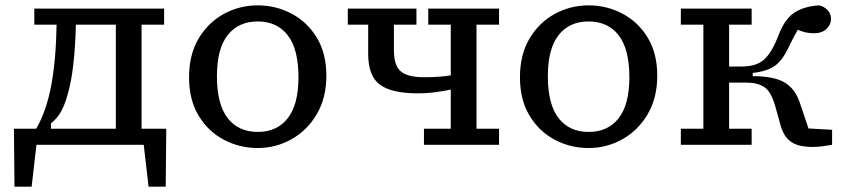

<svg xmlns="http://www.w3.org/2000/svg" viewBox="-20 -540 3147 716"><path d="M170 -80V-60H412V-448H263Q261 -367 253.5 -300.5Q246 -234 232 -187Q222 -150 208 -124.5Q194 -99 170 -80ZM108 -448V-508H592V-448H508V-60H600L598 156H534L516 0H116L98 156H34L32 -60H115Q153 -125 171 -221.5Q189 -318 191 -448Z M941 12Q873 12 814.5 -19Q756 -50 720.5 -109Q685 -168 685 -252Q685 -336 720.5 -396Q756 -456 814.5 -488Q873 -520 941 -520Q1009 -520 1067.5 -489Q1126 -458 1161.5 -399.5Q1197 -341 1197 -258Q1197 -175 1161.5 -114.5Q1126 -54 1067.5 -21Q1009 12 941 12ZM941 -48Q1013 -48 1053 -99Q1093 -150 1093 -252Q1093 -357 1053 -408.5Q1013 -460 941 -460Q869 -460 829 -409Q789 -358 789 -256Q789 -151 829 -99.5Q869 -48 941 -48Z M1577 -448V-508H1841V-448H1757V-60H1841V0H1561V-60H1661V-206Q1639 -201 1606 -196.5Q1573 -192 1537 -192Q1441 -192 1397 -224Q1353 -256 1353 -340V-448H1277V-508H1533V-448H1449V-352Q1449 -295 1475 -273.5Q1501 -252 1561 -252Q1592 -252 1618 -254Q1644 -256 1661 -259V-448Z M2175 12Q2107 12 2048.5 -19Q1990 -50 1954.5 -109Q1919 -168 1919 -252Q1919 -336 1954.5 -396Q1990 -456 2048.5 -488Q2107 -520 2175 -520Q2243 -520 2301.5 -489Q2360 -458 2395.5 -399.5Q2431 -341 2431 -258Q2431 -175 2395.5 -114.5Q2360 -54 2301.5 -21Q2243 12 2175 12ZM2175 -48Q2247 -48 2287 -99Q2327 -150 2327 -252Q2327 -357 2287 -408.5Q2247 -460 2175 -460Q2103 -460 2063 -409Q2023 -358 2023 -256Q2023 -151 2063 -99.5Q2103 -48 2175 -48Z M2891 -72 2871 -144Q2856 -198 2830.5 -215Q2805 -232 2763 -232H2699V-60H2783V0H2519V-60H2603V-448H2519V-508H2783V-448H2699V-292H2747Q2801 -292 2830 -318.5Q2859 -345 2883 -408Q2907 -471 2944 -494Q2981 -517 3035 -520Q3053 -516 3066 -502.5Q3079 -489 3079 -470Q3079 -448 3062 -432Q3045 -416 3015 -416Q2998 -416 2983 -419.5Q2968 -423 2955 -429Q2948 -417 2939 -400Q2930 -383 2919 -360Q2898 -315 2869.5 -294.5Q2841 -274 2787 -268V-256Q2865 -256 2905 -233Q2945 -210 2963 -156L2995 -61L3083 -56V0Q3065 3 3047 5.5Q3029 8 3011 8Q2957 8 2930 -11Q2903 -30 2891 -72Z"/></svg>

Font: Source Serif 4 Caption
Style: Regular
Weight: 400
Designer: Frank Grießhammer
Foundry: Adobe Systems Incorporated
Version: Version 4.004;hotconv 1.0.117;makeotfexe 2.5.65602